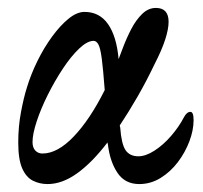

<svg xmlns="http://www.w3.org/2000/svg" viewBox="-20 -453 512 484"><path d="M100 11Q80 11 63 2.5Q46 -6 36 -28.5Q26 -51 26 -94Q26 -134 33 -171Q40 -208 48 -233Q58 -266 74.5 -299.5Q91 -333 111.5 -361Q132 -389 153 -406Q174 -423 193 -423Q231 -423 252.5 -392Q274 -361 279 -304Q284 -318 290 -333Q299 -357 311 -380Q323 -403 338.5 -418Q354 -433 373 -433Q405 -433 405 -398Q405 -380 396.5 -353.5Q388 -327 370 -292Q349 -248 326.5 -209Q304 -170 282 -137Q282 -134 283 -132Q286 -90 296.5 -74.5Q307 -59 329 -59Q347 -59 369 -73Q391 -87 411 -110Q431 -133 444 -158Q451 -171 460 -171Q468 -171 468 -150Q468 -125 457.5 -97Q447 -69 428.5 -44.5Q410 -20 385 -4.5Q360 11 331 11Q295 11 276 -17.5Q257 -46 252 -89Q251 -92 251 -94Q213 -44 175 -16.5Q137 11 100 11ZM62 -95Q62 -81 69 -73.5Q76 -66 87 -66Q125 -66 166 -109Q207 -152 244 -226Q240 -279 236.5 -305.5Q233 -332 228 -341Q223 -350 216 -350Q200 -350 179.5 -330.5Q159 -311 138.5 -280Q118 -249 100.5 -214Q83 -179 72.5 -147Q62 -115 62 -95Z"/></svg>

Font: Junicode Two Beta Condensed Medium
Style: Italic
Weight: 500
Width: 3
Italic angle: -9°
Version: Version 1.053; ttfautohint (v1.8.4)